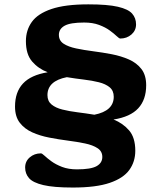

<svg xmlns="http://www.w3.org/2000/svg" viewBox="-20 -739 740 882"><path d="M314.5 122.5Q226.5 122.5 179 111.2Q131.5 100 113.5 79.5Q95.5 59 95.5 30.5Q95.5 2 116.8 -16.2Q138 -34.5 168 -34.5Q173 -34.5 184.8 -23.5Q196.5 -12.5 216.2 2Q236 16.5 265.2 27.8Q294.5 39 334 39Q397.5 39 423.8 24.2Q450 9.5 450 -18Q450 -44 428.2 -58.2Q406.5 -72.5 370.8 -80Q335 -87.5 292.2 -93Q249.5 -98.5 206.8 -106.8Q164 -115 128.2 -131Q92.5 -147 70.8 -175.2Q49 -203.5 49 -249.5Q49 -316 85.5 -355.2Q122 -394.5 199 -407Q156 -423.5 127.5 -456.5Q99 -489.5 99 -550Q99 -600 126 -638Q153 -676 216 -697.5Q279 -719 386 -719Q474 -719 521.5 -708Q569 -697 587 -676.5Q605 -656 605 -627Q605 -599 583.8 -580.5Q562.5 -562 532.5 -562Q527.5 -562 515.8 -573.2Q504 -584.5 484.2 -599Q464.5 -613.5 435.2 -624.5Q406 -635.5 366.5 -635.5Q303 -635.5 276.8 -620.8Q250.5 -606 250.5 -579Q250.5 -552.5 272.2 -538.2Q294 -524 329.8 -516.5Q365.5 -509 408.2 -503.5Q451 -498 493.8 -489.8Q536.5 -481.5 572.2 -465.8Q608 -450 629.8 -421.8Q651.5 -393.5 651.5 -347.5Q651.5 -281 615 -241.5Q578.5 -202 501.5 -190Q544.5 -173 573 -140Q601.5 -107 601.5 -46.5Q601.5 3.5 574.2 41.5Q547 79.5 484.2 101Q421.5 122.5 314.5 122.5ZM502.5 -294.5Q502.5 -322.5 483.8 -338Q465 -353.5 434 -361.2Q403 -369 364.8 -373.5Q326.5 -378 287 -384.5Q198 -367 198 -302Q198 -274.5 216.8 -259Q235.5 -243.5 266.5 -235.8Q297.5 -228 335.8 -223.2Q374 -218.5 413.5 -212Q502.5 -229.5 502.5 -294.5Z"/></svg>

Font: Newsreader Caption SemiBold
Style: Regular
Weight: 600
Designer: Hugues Gentile
Foundry: Production Type
Version: Version 1.001